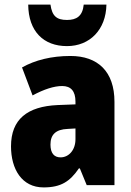

<svg xmlns="http://www.w3.org/2000/svg" viewBox="-20 -807 573 837"><path d="M444 -787H345C340 -736 313 -720 272 -720C227 -720 207 -737 200 -787H103C104 -670 170 -606 272 -606C371 -606 442 -677 444 -787ZM287 -563C204 -563 133 -545 76 -513L122 -391C172 -418 216 -432 251 -432C289 -432 309 -410 309 -364V-352L231 -349C99 -343 28 -287 28 -169C28 -70 75 10 170 10C246 10 285 -16 324 -73H328L358 0H479V-363C479 -496 406 -563 287 -563ZM275 -245 309 -247V-200C309 -153 280 -121 244 -121C216 -121 200 -139 200 -177C200 -220 223 -243 275 -245Z"/></svg>

Font: Noto Sans Arabic UI Cn Bk
Style: Regular
Weight: 900
Width: 3
Designer: Monotype Design Team, Nadine Chahine and Nizar Qandah
Foundry: Monotype Imaging Inc.
Version: Version 2.010